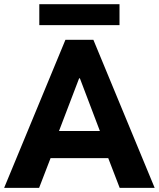

<svg xmlns="http://www.w3.org/2000/svg" viewBox="-25 -913 771 933"><path d="M293 -719.7H428.7L726.6 0H556.6L501 -144.5H220.7L165 0H-4.9ZM166 -892.6H555.7V-791H166ZM460.4 -276.4 363.3 -532.2H359.4L261.7 -276.4Z"/></svg>

Font: Reddit Sans Vanilla ExtraBold
Style: Regular
Weight: 800
Designer: Stephen Hutchings
Foundry: Reddit
Version: Version 1.013